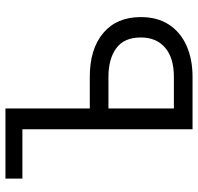

<svg xmlns="http://www.w3.org/2000/svg" viewBox="-31 -699 730 708"><g transform="rotate(-90 334.0 -345.0)"><path d="M404.8 0H211.4V-627.4H29.3V-689.9H288.1V-378.9H404.8Q507.3 -378.9 566.2 -329.3Q625 -279.8 625 -190.9Q625 -129.4 597.2 -86.9Q569.3 -44.4 519.5 -22.2Q469.7 0 404.8 0ZM404.8 -68.8Q474.6 -68.8 512.2 -101.1Q549.8 -133.3 549.8 -190.9Q549.8 -252 510.5 -281Q471.2 -310.1 404.8 -310.1H288.1V-68.8Z"/></g></svg>

Font: Acari Sans
Style: Regular
Weight: 400
Designer: Alfredo Marco Pradil and Stefan Peev
Foundry: Hanken Design Co.
Version: Version 1.045;February 4, 2021;FontCreator 13.0.0.2655 64-bi